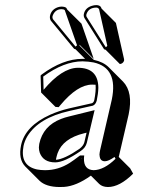

<svg xmlns="http://www.w3.org/2000/svg" viewBox="-20 -671 557 757"><path d="M223.1 -645Q236.3 -644.5 241.2 -640.1Q243.7 -636.7 244.6 -633.8L301.3 -577.6L349.6 -438.5L293 -495.1Q293.9 -494.1 293.5 -491.2L349.6 -435.1Q387.7 -426.8 408.7 -405.8L465.3 -349.1Q505.4 -307.1 487.3 -220.2Q486.3 -215.8 471.7 -152.8Q454.6 -80.6 448.2 -52.2L493.2 -7.3L504.9 13.7Q452.1 66.4 405.3 66.4Q383.3 65.9 371.1 54.2L338.4 21.5Q281.2 62.5 232.9 65.9Q223.6 66.4 214.4 66.4Q161.1 65.9 135.7 41.5L79.1 -15.1Q51.8 -43.9 63 -98.1Q79.1 -174.3 178.2 -218.8Q211.9 -233.9 250.5 -243.2L343.3 -264.2Q349.6 -267.6 351.6 -275.9Q358.9 -312 356.9 -336.9Q350.6 -337.4 343.3 -337.4Q285.6 -337.4 218.3 -256.8Q214.4 -252.4 211.4 -248.5L198.7 -249.5L142.1 -306.2L140.1 -373L144 -377Q228 -439 305.2 -439Q311 -439 315.4 -439L277.3 -477.1Q273.4 -477.5 272 -479L271 -480L180.2 -589.8Q175.3 -598.6 177.2 -608.9Q182.6 -633.8 208.5 -642.6Q216.3 -645 223.1 -645ZM360.4 -650.9Q370.6 -650.4 376 -645.5Q379.4 -641.1 380.4 -637.2L437 -580.6L469.2 -437.5Q469.7 -434.6 469.2 -431.6Q464.8 -419.9 452.6 -418.5L396 -475.1Q392.1 -475.6 390.1 -477.1L389.6 -478L313.5 -599.1Q309.1 -606 310.5 -615.2Q315.4 -639.6 341.8 -647.9Q351.1 -650.9 360.4 -650.9ZM200.7 -41Q233.9 -43.5 293 -84Q308.6 -95.7 312.5 -109.9L321.3 -147.9L311.5 -145.5Q228 -125 207 -66.9Q203.6 -56.6 201.2 -45.4Q200.7 -42.5 200.7 -41ZM301.3 -45.9V-47.9H299.3ZM374.5 -78.1Q378.4 -95.7 405.8 -213.4Q419.9 -274.4 420.9 -278.8Q446.3 -403.3 349.1 -424.8Q329.1 -428.7 305.2 -429.2Q231.4 -428.7 150.4 -369.1L151.9 -316.9Q224.1 -402.8 286.6 -403.8Q366.2 -403.8 367.7 -327.1Q367.7 -325.2 367.7 -324.2Q367.2 -301.3 361.3 -273.9Q356.9 -258.8 346.2 -254.4L252.9 -233.4Q132.3 -206.1 87.9 -133.8Q76.7 -114.7 72.8 -95.7Q57.6 -17.6 126 -2.9Q141.1 0 157.7 0Q209.5 0 254.9 -28.8Q271.5 -39.6 293 -56.2L295.9 -58.1H312L311 -47.4Q309.6 -1.5 349.1 0Q390.6 -1 435.5 -44.9L431.6 -52.2Q407.7 -35.2 393.6 -35.2Q374 -35.2 372.6 -58.1Q372.6 -60.1 372.1 -61Q372.6 -69.3 374.5 -78.1ZM353 -236.8 322.3 -107.9Q317.4 -88.4 298.3 -75.7Q233.4 -30.8 197.8 -30.8Q150.9 -30.8 136.7 -68.8Q133.3 -79.6 133.3 -89.8Q133.8 -97.2 134.8 -104Q149.9 -174.8 220.7 -202.1Q235.8 -208 252.4 -211.9ZM360.4 -641.1Q330.1 -641.1 321.3 -616.2Q320.8 -614.3 320.3 -612.8Q319.8 -607.4 321.3 -605L397 -484.9Q400.4 -486.3 402.8 -490.2V-490.7V-491.7L370.6 -634.8Q367.2 -640.6 360.4 -641.1ZM223.1 -634.8Q199.2 -634.8 189 -612.3Q187.5 -608.9 187 -606.9Q186 -600.6 188.5 -595.7L277.8 -487.3Q281.7 -489.7 283.7 -492.7L235.4 -630.9Q231.4 -634.8 223.1 -634.8Z"/></svg>

Font: Linux Biolinum Shadow O
Style: Italic
Weight: 400
Italic angle: -12°
Designer: Philipp H. Poll
Foundry: Philipp H. Poll
Version: Version 0.6.2